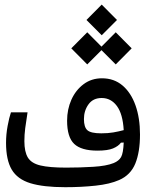

<svg xmlns="http://www.w3.org/2000/svg" viewBox="-20 -800 626 823"><path d="M259.8 2.4Q166 2.4 110.4 -14.6Q54.7 -31.7 30.3 -73Q5.9 -114.3 5.9 -187.5Q5.9 -224.1 12.7 -260.5Q19.5 -296.9 26.9 -318.4H98.1Q91.8 -278.3 88.1 -250.5Q84.5 -222.7 84.5 -194.8Q84.5 -149.4 99.4 -124.8Q114.3 -100.1 153.1 -90.8Q191.9 -81.5 263.2 -81.5Q322.8 -81.5 379.4 -85Q436 -88.4 467.3 -101.1Q489.7 -110.4 499 -126.7Q508.3 -143.1 510.3 -189L498.5 -188.5Q487.3 -173.3 464.4 -163.8Q441.4 -154.3 397.9 -154.3Q328.6 -154.3 298.1 -183.1Q267.6 -211.9 267.6 -282.7Q267.6 -331.5 286.1 -372.8Q304.7 -414.1 338.4 -439.2Q372.1 -464.4 417 -464.4Q468.8 -464.4 505.1 -433.6Q541.5 -402.8 560.8 -348.4Q580.1 -293.9 580.1 -223.6Q580.1 -148.4 560.1 -99.1Q540 -49.8 490.7 -28.3Q450.7 -10.7 389.9 -4.2Q329.1 2.4 259.8 2.4ZM510.3 -242.2Q506.3 -311.5 481 -345.7Q455.6 -379.9 416 -379.9Q378.9 -379.9 359.4 -352.8Q339.8 -325.7 339.8 -289.6Q339.8 -254.9 354.7 -241.7Q369.6 -228.5 414.1 -228.5Q442.9 -228.5 465.6 -232.4Q488.3 -236.3 510.3 -242.2ZM476.1 -523.9 415 -585 354 -523.9 285.6 -592.8 354 -661.6 415 -600.1 476.1 -661.6 544.4 -592.8ZM416 -648.9 350.6 -714.4 416 -780.3 481.4 -714.4Z"/></svg>

Font: Cascadia Code PL SemiLight
Style: Regular
Weight: 350
Monospace: yes
Designer: Aaron Bell
Foundry: Saja Typeworks
Version: Version 2404.023; ttfautohint (v1.8.4)